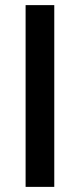

<svg xmlns="http://www.w3.org/2000/svg" viewBox="-20 -730 312 750"><path d="M80 0V-710H192V0Z"/></svg>

Font: Oxford Sans SemiBold
Style: Regular
Weight: 600
Designer: Matt McInerney, Pablo Impallari, Rodrigo Fuenzalida
Foundry: Matt McInerney, Pablo Impallari, Rodrigo Fuenzalida
Version: Version 3.000g; ttfautohint (v1.5) -l 8 -r 28 -G 28 -x 14 -D